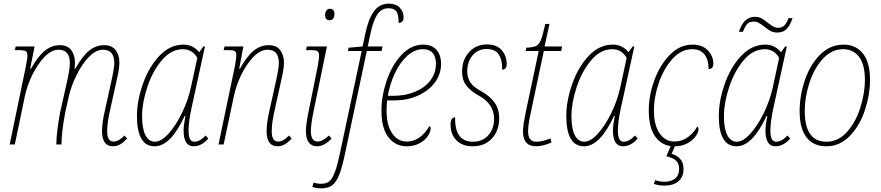

<svg xmlns="http://www.w3.org/2000/svg" viewBox="-20 -790 4818 1050"><path d="M538 -73Q538 -121 555 -192L587 -337Q605 -416 605 -446Q605 -518 543 -518Q504 -518 466 -478.5Q428 -439 399.5 -381Q371 -323 358 -270L337 -176Q317 -72 316 0H288Q289 -72 309 -176L345 -337Q347 -345 354.5 -382.5Q362 -420 362 -446Q362 -518 300 -518Q261 -518 223.5 -479Q186 -440 157 -381Q128 -322 116 -264L61 0H33L122 -430Q130 -475 130 -484Q130 -505 120.5 -510.5Q111 -516 77 -516H61L66 -536H169L145 -414H149Q188 -483 225.5 -513Q263 -543 307 -543Q350 -543 370 -515.5Q390 -488 390 -446Q390 -436 388 -414H392Q430 -483 467.5 -513Q505 -543 549 -543Q592 -543 612.5 -515.5Q633 -488 633 -446Q633 -423 627 -392.5Q621 -362 615 -337L583 -192Q566 -119 566 -73Q566 -44 574.5 -30Q583 -16 601 -16Q616 -16 630 -24Q644 -32 661 -49L675 -32Q655 -11 637 -0.5Q619 10 598 10Q538 10 538 -73Z M729 -156Q729 -238 761 -330Q793 -422 851 -484Q909 -546 984 -546Q1011 -546 1033 -534.5Q1055 -523 1069 -504L1092 -536H1101L1028 -202Q1011 -124 1011 -76Q1011 -46 1018.5 -30.5Q1026 -15 1043 -15Q1057 -15 1071.5 -22.5Q1086 -30 1105 -49L1119 -32Q1082 10 1039 10Q984 10 984 -76Q984 -104 994 -156H990Q913 10 826 10Q729 10 729 -156ZM1024 -312 1059 -473Q1047 -496 1026.5 -508.5Q1006 -521 981 -521Q916 -521 865 -460.5Q814 -400 785.5 -313.5Q757 -227 757 -156Q757 -86 775.5 -50.5Q794 -15 827 -15Q862 -15 902 -59.5Q942 -104 975.5 -173Q1009 -242 1024 -312Z M1438 -73Q1438 -121 1455 -192L1487 -337Q1505 -416 1505 -446Q1505 -518 1443 -518Q1404 -518 1366 -479Q1328 -440 1299.5 -381Q1271 -322 1259 -264L1203 0H1175L1265 -430Q1272 -470 1272 -487Q1272 -500 1268.5 -506Q1265 -512 1254 -514Q1243 -516 1219 -516H1203L1208 -536H1311L1288 -414H1292Q1330 -483 1367.5 -513Q1405 -543 1449 -543Q1492 -543 1512.5 -515.5Q1533 -488 1533 -446Q1533 -423 1527 -392.5Q1521 -362 1515 -337L1483 -192Q1466 -119 1466 -73Q1466 -44 1474.5 -30Q1483 -16 1501 -16Q1516 -16 1530 -24Q1544 -32 1561 -49L1575 -32Q1555 -11 1537 -0.5Q1519 10 1498 10Q1438 10 1438 -73Z M1758 -707Q1758 -723 1765 -732.5Q1772 -742 1784 -742Q1795 -742 1802 -735Q1809 -728 1809 -714Q1809 -697 1801.5 -688Q1794 -679 1783 -679Q1771 -679 1764.5 -686Q1758 -693 1758 -707ZM1653 -73Q1653 -114 1670 -192L1718 -430Q1725 -470 1725 -484Q1725 -505 1716 -510.5Q1707 -516 1674 -516H1654L1658 -536H1768L1697 -192Q1680 -111 1680 -73Q1680 -16 1717 -16Q1744 -16 1779 -49L1793 -32Q1753 10 1714 10Q1685 10 1669 -10.5Q1653 -31 1653 -73Z M1688 232 1695 208Q1712 215 1737 215Q1764 215 1780.5 202Q1797 189 1811 152Q1825 115 1841 39L1958 -511H1883L1886 -529L1963 -536L1978 -607Q1995 -688 2025.5 -729Q2056 -770 2106 -770Q2145 -770 2166 -748.5Q2187 -727 2187 -695Q2187 -665 2160 -665Q2160 -709 2148 -727Q2136 -745 2104 -745Q2066 -745 2043.5 -711Q2021 -677 2006 -607L1991 -536H2072L2067 -511H1986L1869 40Q1852 123 1835.5 165Q1819 207 1796.5 223.5Q1774 240 1737 240Q1709 240 1688 232Z M2066 -185Q2066 -264 2094.5 -348.5Q2123 -433 2175.5 -489.5Q2228 -546 2295 -546Q2341 -546 2366.5 -518Q2392 -490 2392 -440Q2392 -385 2358.5 -339.5Q2325 -294 2266.5 -267.5Q2208 -241 2137 -241H2097Q2094 -205 2094 -185Q2094 -106 2124.5 -61Q2155 -16 2204 -16Q2244 -16 2275.5 -39.5Q2307 -63 2328 -100Q2335 -98 2335 -87Q2335 -68 2319 -45Q2303 -22 2273.5 -6Q2244 10 2205 10Q2142 10 2104 -39.5Q2066 -89 2066 -185ZM2131 -266Q2196 -266 2249.5 -288Q2303 -310 2333.5 -350Q2364 -390 2364 -441Q2364 -480 2346 -500.5Q2328 -521 2293 -521Q2247 -521 2207 -484.5Q2167 -448 2139.5 -389.5Q2112 -331 2101 -266Z M2444 -108Q2444 -148 2469 -148Q2466 -15 2566 -15Q2619 -15 2650.5 -50.5Q2682 -86 2682 -140Q2682 -221 2600 -266Q2552 -293 2529.5 -323Q2507 -353 2507 -399Q2507 -462 2545 -504.5Q2583 -547 2643 -547Q2696 -547 2723.5 -516Q2751 -485 2751 -439Q2751 -425 2744.5 -417Q2738 -409 2726 -409Q2728 -459 2708.5 -490.5Q2689 -522 2641 -522Q2594 -522 2564.5 -487.5Q2535 -453 2535 -399Q2536 -362 2554 -337Q2572 -312 2612 -291Q2660 -264 2685 -228.5Q2710 -193 2710 -143Q2710 -77 2671 -33.5Q2632 10 2565 10Q2508 10 2476 -23Q2444 -56 2444 -108Z M2840 -72Q2840 -92 2844.5 -119Q2849 -146 2857 -185L2926 -511H2855L2858 -529Q2895 -531 2911.5 -538.5Q2928 -546 2938 -571Q2948 -596 2962 -659H2985L2958 -536H3054L3049 -511H2954L2885 -185Q2875 -138 2871.5 -114.5Q2868 -91 2868 -72Q2868 -15 2912 -15Q2947 -15 2990 -33L2996 -11Q2975 -1 2952.5 4.5Q2930 10 2912 10Q2840 10 2840 -72Z M3077 -156Q3077 -238 3109 -330Q3141 -422 3199 -484Q3257 -546 3332 -546Q3359 -546 3381 -534.5Q3403 -523 3417 -504L3440 -536H3449L3376 -202Q3359 -124 3359 -76Q3359 -46 3366.5 -30.5Q3374 -15 3391 -15Q3405 -15 3419.5 -22.5Q3434 -30 3453 -49L3467 -32Q3430 10 3387 10Q3332 10 3332 -76Q3332 -104 3342 -156H3338Q3261 10 3174 10Q3077 10 3077 -156ZM3372 -312 3407 -473Q3395 -496 3374.5 -508.5Q3354 -521 3329 -521Q3264 -521 3213 -460.5Q3162 -400 3133.5 -313.5Q3105 -227 3105 -156Q3105 -86 3123.5 -50.5Q3142 -15 3175 -15Q3210 -15 3250 -59.5Q3290 -104 3323.5 -173Q3357 -242 3372 -312Z M3881 -442Q3881 -427 3874 -419.5Q3867 -412 3855 -412Q3855 -465 3832 -493Q3809 -521 3766 -521Q3705 -521 3657 -467.5Q3609 -414 3582.5 -335.5Q3556 -257 3556 -188Q3556 -106 3587 -61Q3618 -16 3668 -16Q3708 -16 3740.5 -39Q3773 -62 3793 -98Q3796 -97 3798 -93Q3800 -89 3800 -84Q3800 -66 3784 -44Q3768 -22 3738.5 -6Q3709 10 3671 10L3653 51Q3684 61 3701 80.5Q3718 100 3718 134Q3718 178 3690 201.5Q3662 225 3613 225Q3583 225 3556 216L3563 195Q3586 204 3614 204Q3651 204 3672.5 186Q3694 168 3694 133Q3694 104 3676.5 88Q3659 72 3624 65L3648 9Q3592 1 3560 -48Q3528 -97 3528 -188Q3528 -268 3558.5 -351.5Q3589 -435 3643.5 -490.5Q3698 -546 3767 -546Q3821 -546 3851 -514.5Q3881 -483 3881 -442Z M3911 -156Q3911 -238 3943 -330Q3975 -422 4033 -484Q4091 -546 4166 -546Q4193 -546 4215 -534.5Q4237 -523 4251 -504L4274 -536H4283L4210 -202Q4193 -124 4193 -76Q4193 -46 4200.5 -30.5Q4208 -15 4225 -15Q4239 -15 4253.5 -22.5Q4268 -30 4287 -49L4301 -32Q4264 10 4221 10Q4166 10 4166 -76Q4166 -104 4176 -156H4172Q4095 10 4008 10Q3911 10 3911 -156ZM4206 -312 4241 -473Q4229 -496 4208.5 -508.5Q4188 -521 4163 -521Q4098 -521 4047 -460.5Q3996 -400 3967.5 -313.5Q3939 -227 3939 -156Q3939 -86 3957.5 -50.5Q3976 -15 4009 -15Q4044 -15 4084 -59.5Q4124 -104 4157.5 -173Q4191 -242 4206 -312ZM4160 -644Q4141 -659 4129 -665.5Q4117 -672 4102 -672Q4078 -672 4065.5 -658Q4053 -644 4043 -616H4021Q4047 -698 4108 -698Q4129 -698 4144 -690Q4159 -682 4178 -666Q4197 -652 4209 -645Q4221 -638 4236 -638Q4258 -638 4271 -652.5Q4284 -667 4292 -691H4314Q4302 -653 4283 -632.5Q4264 -612 4230 -612Q4210 -612 4195 -620Q4180 -628 4160 -644Z M4353 -182Q4353 -267 4381.5 -351.5Q4410 -436 4465 -491Q4520 -546 4594 -546Q4659 -546 4698.5 -498Q4738 -450 4738 -352Q4738 -274 4710.5 -189.5Q4683 -105 4628.5 -47.5Q4574 10 4498 10Q4428 10 4390.5 -39Q4353 -88 4353 -182ZM4710 -352Q4710 -437 4678 -479Q4646 -521 4590 -521Q4529 -521 4481 -469.5Q4433 -418 4407 -338.5Q4381 -259 4381 -182Q4381 -15 4500 -15Q4565 -15 4613 -69.5Q4661 -124 4685.5 -203.5Q4710 -283 4710 -352Z"/></svg>

Font: Noto Serif NarrowThin
Style: Italic
Weight: 250
Width: 4
Italic angle: -12°
Designer: Monotype Design Team
Foundry: Monotype Imaging Inc.
Version: Version 1.001